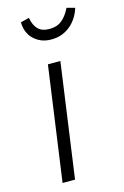

<svg xmlns="http://www.w3.org/2000/svg" viewBox="-115 -796 547 848"><g transform="rotate(-15 158.0 -371.5)"><path d="M192 -523 119 0H62L135 -523ZM179 -625Q152 -625 131.5 -634Q111 -643 96.5 -658Q82 -673 75 -692.5Q68 -712 68 -733L107 -743Q113 -708 131 -690Q149 -672 183 -672Q217 -672 239.5 -690Q262 -708 279 -743L316 -733Q310 -712 298 -692.5Q286 -673 269 -658Q252 -643 229.5 -634Q207 -625 179 -625Z"/></g></svg>

Font: Glekhifnjqigglhiwekvrgaqftz
Style: Regular
Weight: 300
Italic angle: -8°
Designer: Carrois Corporate & Edenspiekermann
Foundry: Carrois Corporate GbR & Edenspiekermann AG
Version: Version 2.001